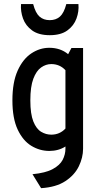

<svg xmlns="http://www.w3.org/2000/svg" viewBox="-20 -770 495 967"><path d="M228.5 -9.8Q180.2 -9.8 137.7 -35.6Q95.2 -61.5 68.8 -117.9Q42.5 -174.3 42.5 -264.6Q42.5 -355.5 68.8 -414.1Q95.2 -472.7 137.7 -501Q180.2 -529.3 228.5 -529.3Q284.2 -529.3 323.2 -497.1L339.8 -528.3H398.4V-21Q398.4 23.4 377 67.6Q355.5 111.8 309.1 142.3Q262.7 172.9 187 177.7L143.6 107.4Q209.5 101.1 245.6 81.5Q281.7 62 295.7 34.9Q309.6 7.8 309.6 -21V-32.2Q274.4 -9.8 228.5 -9.8ZM132.8 -264.6Q132.8 -195.8 147.9 -158.2Q163.1 -120.6 187.3 -106.2Q211.4 -91.8 238.3 -91.8Q280.8 -91.8 309.6 -122.6V-416.5Q280.8 -447.3 238.3 -447.3Q211.4 -447.3 187.3 -430.4Q163.1 -413.6 147.9 -373.5Q132.8 -333.5 132.8 -264.6ZM230.5 -592.8Q174.8 -592.8 141.8 -616.7Q108.9 -640.6 95.9 -676.8Q83 -712.9 85.9 -749.5H147Q158.7 -704.6 179 -686.5Q199.2 -668.5 230.5 -668.5Q261.7 -668.5 282 -686.5Q302.2 -704.6 314 -749.5H375Q378.4 -712.9 365.2 -676.8Q352.1 -640.6 319.3 -616.7Q286.6 -592.8 230.5 -592.8Z"/></svg>

Font: Voltaire
Style: Regular
Weight: 400
Designer: Yvonne Schüttler, Eben Sorkin, Emma Marichal
Foundry: Sorkin Type Co.
Version: Version 1.010; ttfautohint (v1.8.4.7-5d5b)